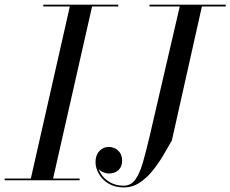

<svg xmlns="http://www.w3.org/2000/svg" viewBox="-60 -770 984 820"><path d="M70 0 240 -750H335L165 0ZM-40 0V-7.5H280V0ZM125 -742.5V-750H445V-742.5ZM469 30.5Q430.5 30.5 403.5 14Q376.5 -2.5 362.2 -27.5Q348 -52.5 348 -77.5Q348 -98.5 356 -113Q364 -127.5 377 -135Q390 -142.5 405 -142.5Q417.5 -142.5 430.5 -136.5Q443.5 -130.5 452.5 -117.5Q461.5 -104.5 461.5 -84Q461.5 -65 453.5 -52.8Q445.5 -40.5 432.8 -34.8Q420 -29 405 -29Q392.5 -29 379.5 -35Q366.5 -41 357.8 -51.8Q349 -62.5 349 -77.5H355.5Q356 -60 363.5 -42.2Q371 -24.5 385.5 -9.8Q400 5 421 14Q442 23 468 23Q499 23 517.8 -2.8Q536.5 -28.5 550.2 -76Q564 -123.5 579.5 -190L709.5 -750H804L674 -170Q659 -143.5 639 -109.5Q619 -75.5 593.8 -43.5Q568.5 -11.5 537.2 9.5Q506 30.5 469 30.5ZM578.5 -742.5V-750H904V-742.5Z"/></svg>

Font: Bodoni Moda 28pt
Style: Italic
Weight: 400
Italic angle: -13°
Designer: Owen Earl
Foundry: indestructible type
Version: Version 2.004